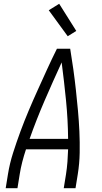

<svg xmlns="http://www.w3.org/2000/svg" viewBox="-20 -992 540 1012"><path d="M10 0 22 -74Q31 -130 49 -186.5Q67 -243 87.5 -298.5Q108 -354 131 -408.5Q154 -463 179 -518Q204 -573 228.5 -627Q253 -681 280 -735H350Q359 -681 366.5 -627Q374 -573 380 -518Q386 -463 391 -408.5Q396 -354 398.5 -298.5Q401 -243 400 -186.5Q399 -130 390 -74L378 0H316L328 -74Q333 -106 335.5 -139Q338 -172 339 -205H117Q106 -172 97.5 -139Q89 -106 84 -74L72 0ZM136 -260H339Q338 -362 328 -462.5Q318 -563 305 -663Q259 -563 215.5 -462.5Q172 -362 136 -260ZM337 -801 237 -938 292 -972 382 -829Z"/></svg>

Font: Iosevka Curly Light
Style: Italic
Weight: 300
Italic angle: -9°
Monospace: yes
Designer: Belleve Invis
Foundry: Belleve Invis
Version: Version 22.1.2; ttfautohint (v1.8.4)